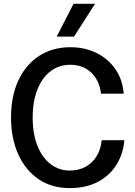

<svg xmlns="http://www.w3.org/2000/svg" viewBox="-20 -952 690 984"><path d="M337 12Q244.5 12 177 -34.2Q109.5 -80.5 73 -162.2Q36.5 -244 36.5 -349.5Q36.5 -459.5 74.5 -540.5Q112.5 -621.5 181 -665.8Q249.5 -710 340.5 -710Q414 -710 473.2 -681.2Q532.5 -652.5 570.2 -599.2Q608 -546 614 -472H497.5Q490 -539 448 -579.5Q406 -620 339.5 -620Q283 -620 239.5 -587.2Q196 -554.5 171.8 -493.5Q147.5 -432.5 147.5 -349Q147.5 -264.5 172.2 -203.8Q197 -143 239.8 -110.5Q282.5 -78 337 -78Q383.5 -78 418.5 -97.2Q453.5 -116.5 475.2 -151.5Q497 -186.5 501 -233.5H617.5Q610.5 -159.5 574.5 -104Q538.5 -48.5 478.2 -18.2Q418 12 337 12ZM270.5 -764.5 357 -932.5H467L359.5 -764.5Z"/></svg>

Font: Azeret Mono Thin
Style: Regular
Weight: 100
Designer: Martin Vácha
Foundry: Displaay
Version: Version 1.002